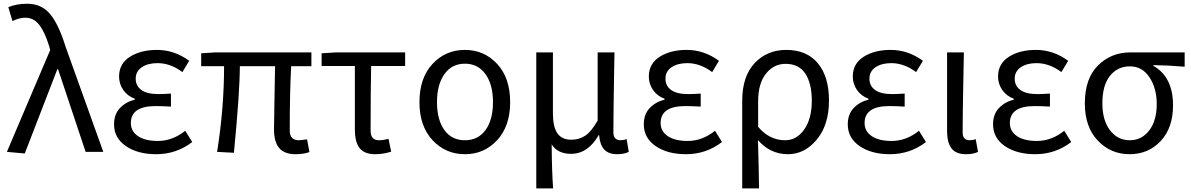

<svg xmlns="http://www.w3.org/2000/svg" viewBox="-20 -829 6500 1048"><path d="M115.2 8.8 17.6 0 253.9 -555.7 248 -578.1Q223.6 -656.2 193.4 -694.3Q163.1 -732.4 118.2 -732.4Q85 -732.4 47.9 -713.9L25.4 -790Q71.3 -808.6 127.9 -808.6Q206.1 -808.6 252.9 -752.9Q299.8 -697.3 337.9 -574.2L543.9 0H447.3L296.9 -451.2H293Z M833 12.7Q731.4 12.7 667 -31.7Q602.5 -76.2 602.5 -150.4Q602.5 -205.1 634.3 -238.8Q666 -272.5 715.8 -285.2V-290Q675.8 -304.7 652.8 -337.9Q629.9 -371.1 629.9 -411.1Q629.9 -481.4 689 -519Q748 -556.6 836.9 -556.6Q931.6 -556.6 1012.7 -497.1L975.6 -435.5Q910.2 -484.4 839.8 -484.4Q787.1 -484.4 753.9 -461.9Q720.7 -439.5 720.7 -399.4Q720.7 -360.4 751.5 -337.9Q782.2 -315.4 845.7 -315.4Q874 -315.4 913.1 -318.4V-247.1Q866.2 -250 829.1 -250Q694.3 -250 694.3 -157.2Q694.3 -112.3 733.4 -85.9Q772.5 -59.6 841.8 -59.6Q921.9 -59.6 991.2 -115.2L1029.3 -53.7Q942.4 12.7 833 12.7Z M1593.8 12.7Q1532.2 12.7 1503.9 -21Q1475.6 -54.7 1475.6 -122.1Q1475.6 -148.4 1478 -276.4Q1480.5 -404.3 1481.4 -467.8H1289.1Q1289.1 -328.1 1256.8 4.9L1165 0Q1203.1 -239.3 1203.1 -467.8H1078.1V-538.1L1155.3 -543H1679.7V-467.8H1569.3Q1561.5 -326.2 1561.5 -116.2Q1561.5 -63.5 1612.3 -63.5Q1620.1 -63.5 1656.2 -68.4L1668.9 1Q1636.7 12.7 1593.8 12.7Z M2028.3 12.7Q1968.8 12.7 1942.9 -20.5Q1917 -53.7 1917 -122.1V-468.8H1735.4V-538.1L1813.5 -543H2191.4V-468.8H2005.9Q2002.9 -345.7 2002.9 -116.2Q2002.9 -63.5 2047.9 -63.5Q2072.3 -63.5 2100.6 -71.3L2115.2 -1Q2070.3 12.7 2028.3 12.7Z M2269.5 -271.5Q2269.5 -403.3 2340.8 -480Q2412.1 -556.6 2517.6 -556.6Q2623 -556.6 2693.8 -480Q2764.6 -403.3 2764.6 -271.5Q2764.6 -140.6 2693.8 -64Q2623 12.7 2517.6 12.7Q2412.1 12.7 2340.8 -64Q2269.5 -140.6 2269.5 -271.5ZM2405.3 -119.6Q2445.3 -63.5 2517.6 -63.5Q2589.8 -63.5 2630.4 -119.6Q2670.9 -175.8 2670.9 -271.5Q2670.9 -367.2 2629.9 -424.3Q2588.9 -481.4 2517.6 -481.4Q2446.3 -481.4 2405.8 -424.3Q2365.2 -367.2 2365.2 -271.5Q2365.2 -175.8 2405.3 -119.6Z M2907.2 199.2V-543H2998V-210Q2998 -137.7 3022 -102.1Q3045.9 -66.4 3098.6 -66.4Q3140.6 -66.4 3173.8 -87.9Q3207 -109.4 3242.2 -170.9V-543H3334Q3333 -493.2 3331.5 -401.4Q3330.1 -309.6 3329.1 -236.8Q3328.1 -164.1 3328.1 -106.4Q3328.1 -63.5 3368.2 -63.5Q3381.8 -63.5 3400.4 -69.3L3412.1 0Q3386.7 12.7 3348.6 12.7Q3302.7 12.7 3278.8 -12.2Q3254.9 -37.1 3250 -91.8H3248Q3189.5 10.7 3096.7 10.7Q3023.4 10.7 2991.2 -41Q2992.2 105.5 2999 199.2Z M3724.6 12.7Q3623 12.7 3558.6 -31.7Q3494.1 -76.2 3494.1 -150.4Q3494.1 -205.1 3525.9 -238.8Q3557.6 -272.5 3607.4 -285.2V-290Q3567.4 -304.7 3544.4 -337.9Q3521.5 -371.1 3521.5 -411.1Q3521.5 -481.4 3580.6 -519Q3639.6 -556.6 3728.5 -556.6Q3823.2 -556.6 3904.3 -497.1L3867.2 -435.5Q3801.8 -484.4 3731.4 -484.4Q3678.7 -484.4 3645.5 -461.9Q3612.3 -439.5 3612.3 -399.4Q3612.3 -360.4 3643.1 -337.9Q3673.8 -315.4 3737.3 -315.4Q3765.6 -315.4 3804.7 -318.4V-247.1Q3757.8 -250 3720.7 -250Q3585.9 -250 3585.9 -157.2Q3585.9 -112.3 3625 -85.9Q3664.1 -59.6 3733.4 -59.6Q3813.5 -59.6 3882.8 -115.2L3920.9 -53.7Q3834 12.7 3724.6 12.7Z M4031.2 199.2V-278.3Q4031.2 -412.1 4099.1 -484.4Q4167 -556.6 4271.5 -556.6Q4383.8 -556.6 4444.3 -483.4Q4504.9 -410.2 4504.9 -280.3Q4504.9 -147.5 4438.5 -67.4Q4372.1 12.7 4281.2 12.7Q4183.6 12.7 4117.2 -64.5Q4122.1 95.7 4123 199.2ZM4265.6 -63.5Q4328.1 -63.5 4369.6 -122.1Q4411.1 -180.7 4411.1 -279.3Q4411.1 -373 4376 -426.8Q4340.8 -480.5 4267.6 -480.5Q4204.1 -480.5 4161.1 -427.2Q4118.2 -374 4118.2 -276.4V-136.7Q4179.7 -63.5 4265.6 -63.5Z M4837.9 12.7Q4736.3 12.7 4671.9 -31.7Q4607.4 -76.2 4607.4 -150.4Q4607.4 -205.1 4639.2 -238.8Q4670.9 -272.5 4720.7 -285.2V-290Q4680.7 -304.7 4657.7 -337.9Q4634.8 -371.1 4634.8 -411.1Q4634.8 -481.4 4693.8 -519Q4752.9 -556.6 4841.8 -556.6Q4936.5 -556.6 5017.6 -497.1L4980.5 -435.5Q4915 -484.4 4844.7 -484.4Q4792 -484.4 4758.8 -461.9Q4725.6 -439.5 4725.6 -399.4Q4725.6 -360.4 4756.3 -337.9Q4787.1 -315.4 4850.6 -315.4Q4878.9 -315.4 4918 -318.4V-247.1Q4871.1 -250 4834 -250Q4699.2 -250 4699.2 -157.2Q4699.2 -112.3 4738.3 -85.9Q4777.3 -59.6 4846.7 -59.6Q4926.8 -59.6 4996.1 -115.2L5034.2 -53.7Q4947.3 12.7 4837.9 12.7Z M5252.9 12.7Q5198.2 12.7 5173.8 -19Q5149.4 -50.8 5149.4 -113.3V-543H5241.2Q5240.2 -501 5237.3 -341.8Q5234.4 -182.6 5234.4 -106.4Q5234.4 -63.5 5272.5 -63.5Q5288.1 -63.5 5305.7 -69.3L5318.4 0Q5293 12.7 5252.9 12.7Z M5630.9 12.7Q5529.3 12.7 5464.8 -31.7Q5400.4 -76.2 5400.4 -150.4Q5400.4 -205.1 5432.1 -238.8Q5463.9 -272.5 5513.7 -285.2V-290Q5473.6 -304.7 5450.7 -337.9Q5427.7 -371.1 5427.7 -411.1Q5427.7 -481.4 5486.8 -519Q5545.9 -556.6 5634.8 -556.6Q5729.5 -556.6 5810.5 -497.1L5773.4 -435.5Q5708 -484.4 5637.7 -484.4Q5585 -484.4 5551.8 -461.9Q5518.6 -439.5 5518.6 -399.4Q5518.6 -360.4 5549.3 -337.9Q5580.1 -315.4 5643.6 -315.4Q5671.9 -315.4 5710.9 -318.4V-247.1Q5664.1 -250 5627 -250Q5492.2 -250 5492.2 -157.2Q5492.2 -112.3 5531.2 -85.9Q5570.3 -59.6 5639.6 -59.6Q5719.7 -59.6 5789.1 -115.2L5827.1 -53.7Q5740.2 12.7 5630.9 12.7Z M5901.4 -264.6Q5901.4 -400.4 5973.1 -471.7Q6044.9 -543 6149.4 -543H6446.3V-464.8Q6353.5 -472.7 6275.4 -473.6V-469.7Q6382.8 -409.2 6382.8 -253.9Q6382.8 -130.9 6315.4 -59.1Q6248 12.7 6145.5 12.7Q6043 12.7 5972.2 -61.5Q5901.4 -135.7 5901.4 -264.6ZM6146.5 -63.5Q6211.9 -63.5 6252.9 -117.2Q6293.9 -170.9 6293.9 -260.7Q6293.9 -346.7 6254.4 -406.7Q6214.8 -466.8 6147.5 -466.8Q6080.1 -466.8 6038.6 -415Q5997.1 -363.3 5997.1 -264.6Q5997.1 -172.9 6038.6 -118.2Q6080.1 -63.5 6146.5 -63.5Z"/></svg>

Font: Bpmf Zihi Sans Regular
Style: Regular
Weight: 400
Foundry: But Ko
Version: Version 1.320